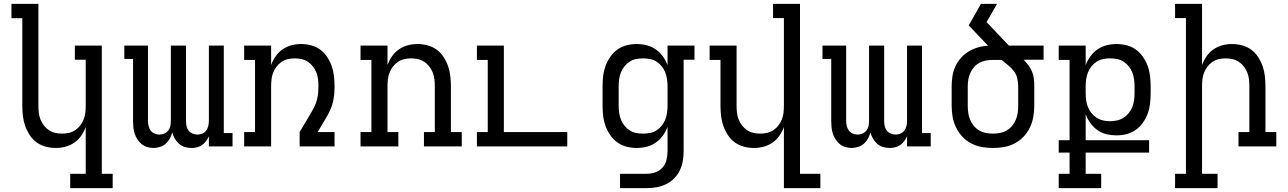

<svg xmlns="http://www.w3.org/2000/svg" viewBox="-20 -755 6640 990"><path d="M561 215H342V141H422V-100Q413 -76 398.5 -55Q384 -34 363 -19.5Q342 -5 317.5 1.5Q293 8 267 8Q241 8 215 1Q189 -6 168 -21.5Q147 -37 132.5 -59.5Q118 -82 109.5 -106.5Q101 -131 98 -157.5Q95 -184 95 -210V-661H39V-735H178V-210Q178 -192 180 -174Q182 -156 188.5 -139.5Q195 -123 206 -108.5Q217 -94 232 -84Q247 -74 264.5 -70Q282 -66 300 -66Q318 -66 335.5 -70Q353 -74 368 -84Q383 -94 394 -108.5Q405 -123 411.5 -139.5Q418 -156 420 -174Q422 -192 422 -210V-447H366V-520H505V141H561Z M771 8Q755 8 738.5 3Q722 -2 709.5 -12.5Q697 -23 688 -37Q679 -51 674 -67Q669 -83 667.5 -99.5Q666 -116 666 -133V-451H621V-520H743V-133Q743 -119 746 -106Q749 -93 756.5 -82.5Q764 -72 776.5 -66.5Q789 -61 802 -61Q815 -61 827.5 -66.5Q840 -72 848 -82.5Q856 -93 858.5 -106Q861 -119 861 -133V-520H939V-133Q939 -119 941.5 -106Q944 -93 952 -82.5Q960 -72 972.5 -66.5Q985 -61 998 -61Q1011 -61 1023.5 -66.5Q1036 -72 1043.5 -82.5Q1051 -93 1054 -106Q1057 -119 1057 -133V-520H1134V-69H1179V0H1057V-52Q1051 -39 1042 -27Q1033 -15 1021.5 -7Q1010 1 995.5 4.5Q981 8 967 8Q950 8 933 3Q916 -2 903 -13.5Q890 -25 881.5 -40Q873 -55 868 -72Q864 -56 855.5 -40.5Q847 -25 834.5 -14Q822 -3 805 2.5Q788 8 771 8Z M1239 0V-74H1295V-446H1239V-520H1378V-420Q1387 -444 1401.5 -465Q1416 -486 1437 -500.5Q1458 -515 1482.5 -521.5Q1507 -528 1533 -528Q1559 -528 1585 -521Q1611 -514 1632 -498.5Q1653 -483 1667.5 -460.5Q1682 -438 1690.5 -413.5Q1699 -389 1702 -362.5Q1705 -336 1705 -310Q1705 -288 1703 -266.5Q1701 -245 1695.5 -224Q1690 -203 1680.5 -183Q1671 -163 1660 -145L1618 -74H1705V0H1525V-74L1589 -182Q1597 -196 1604 -211.5Q1611 -227 1615 -243.5Q1619 -260 1620.5 -276.5Q1622 -293 1622 -310Q1622 -328 1620 -346Q1618 -364 1611.5 -380.5Q1605 -397 1594 -411.5Q1583 -426 1568 -436Q1553 -446 1535.5 -450Q1518 -454 1500 -454Q1482 -454 1464.5 -450Q1447 -446 1432 -436Q1417 -426 1406 -411.5Q1395 -397 1388.5 -380.5Q1382 -364 1380 -346Q1378 -328 1378 -310V0Z M2034 0H1839V-74H1895V-446H1839V-520H1978V-420Q1987 -444 2001.5 -465Q2016 -486 2037 -500.5Q2058 -515 2082.5 -521.5Q2107 -528 2133 -528Q2159 -528 2185 -521Q2211 -514 2232 -498.5Q2253 -483 2267.5 -460.5Q2282 -438 2290.5 -413.5Q2299 -389 2302 -362.5Q2305 -336 2305 -310V-74H2361V0H2166V-74H2222V-310Q2222 -328 2220 -346Q2218 -364 2211.5 -380.5Q2205 -397 2194 -411.5Q2183 -426 2168 -436Q2153 -446 2135.5 -450Q2118 -454 2100 -454Q2082 -454 2064.5 -450Q2047 -446 2032 -436Q2017 -426 2006 -411.5Q1995 -397 1988.5 -380.5Q1982 -364 1980 -346Q1978 -328 1978 -310V-74H2034Z M2439 0V-74H2495V-446H2439V-520H2578V-74H2905V0Z M3315 215H3177V141H3315Q3338 141 3359.5 133.5Q3381 126 3396 109Q3411 92 3416.5 70Q3422 48 3422 25V-101Q3413 -77 3397.5 -55.5Q3382 -34 3361 -19.5Q3340 -5 3314.5 1.5Q3289 8 3263 8Q3237 8 3211 1.5Q3185 -5 3163.5 -20.5Q3142 -36 3126.5 -58.5Q3111 -81 3102 -106Q3093 -131 3090 -157.5Q3087 -184 3087 -210V-310Q3087 -336 3090 -362.5Q3093 -389 3102 -414Q3111 -439 3126.5 -461.5Q3142 -484 3163.5 -499.5Q3185 -515 3211 -521.5Q3237 -528 3263 -528Q3289 -528 3314.5 -521.5Q3340 -515 3361 -500.5Q3382 -486 3397.5 -464.5Q3413 -443 3422 -419V-520H3561V-447H3505V25Q3505 51 3500.5 76Q3496 101 3485 124Q3474 147 3455.5 165.5Q3437 184 3414 195Q3391 206 3366 210.5Q3341 215 3315 215ZM3296 -66Q3314 -66 3332 -69.5Q3350 -73 3365.5 -83Q3381 -93 3392.5 -107.5Q3404 -122 3410.5 -139Q3417 -156 3419.5 -174Q3422 -192 3422 -210V-310Q3422 -328 3419.5 -346Q3417 -364 3410.5 -381Q3404 -398 3392.5 -412.5Q3381 -427 3365.5 -437Q3350 -447 3332 -450.5Q3314 -454 3296 -454Q3278 -454 3260 -450.5Q3242 -447 3226.5 -437Q3211 -427 3199.5 -412.5Q3188 -398 3181.5 -381Q3175 -364 3172.5 -346Q3170 -328 3170 -310V-210Q3170 -192 3172.5 -174Q3175 -156 3181.5 -139Q3188 -122 3199.5 -107.5Q3211 -93 3226.5 -83Q3242 -73 3260 -69.5Q3278 -66 3296 -66Z M4022 215V-100Q4013 -76 3998.5 -55Q3984 -34 3963 -19.5Q3942 -5 3917.5 1.5Q3893 8 3867 8Q3841 8 3815 1Q3789 -6 3768 -21.5Q3747 -37 3732.5 -59.5Q3718 -82 3709.5 -106.5Q3701 -131 3698 -157.5Q3695 -184 3695 -210V-446H3639V-520H3778V-210Q3778 -192 3780 -174Q3782 -156 3788.5 -139.5Q3795 -123 3806 -108.5Q3817 -94 3832 -84Q3847 -74 3864.5 -70Q3882 -66 3900 -66Q3918 -66 3935.5 -70Q3953 -74 3968 -84Q3983 -94 3994 -108.5Q4005 -123 4011.5 -139.5Q4018 -156 4020 -174Q4022 -192 4022 -210V-662H3966V-735H4105V141H4210V215Z M4371 8Q4355 8 4338.5 3Q4322 -2 4309.5 -12.5Q4297 -23 4288 -37Q4279 -51 4274 -67Q4269 -83 4267.5 -99.5Q4266 -116 4266 -133V-451H4221V-520H4343V-133Q4343 -119 4346 -106Q4349 -93 4356.5 -82.5Q4364 -72 4376.5 -66.5Q4389 -61 4402 -61Q4415 -61 4427.5 -66.5Q4440 -72 4448 -82.5Q4456 -93 4458.5 -106Q4461 -119 4461 -133V-520H4539V-133Q4539 -119 4541.5 -106Q4544 -93 4552 -82.5Q4560 -72 4572.5 -66.5Q4585 -61 4598 -61Q4611 -61 4623.5 -66.5Q4636 -72 4643.5 -82.5Q4651 -93 4654 -106Q4657 -119 4657 -133V-520H4734V-69H4779V0H4657V-52Q4651 -39 4642 -27Q4633 -15 4621.5 -7Q4610 1 4595.5 4.5Q4581 8 4567 8Q4550 8 4533 3Q4516 -2 4503 -13.5Q4490 -25 4481.5 -40Q4473 -55 4468 -72Q4464 -56 4455.5 -40.5Q4447 -25 4434.5 -14Q4422 -3 4405 2.5Q4388 8 4371 8Z M5100 8Q5071 8 5042.5 3Q5014 -2 4988 -15.5Q4962 -29 4942 -50.5Q4922 -72 4909.5 -98Q4897 -124 4892 -152.5Q4887 -181 4887 -210V-310Q4887 -336 4891 -362Q4895 -388 4906 -412Q4917 -436 4934.5 -456Q4952 -476 4974.5 -489.5Q4997 -503 5022.5 -510.5Q5048 -518 5075 -519L4975 -624Q4991 -652 5006.5 -679.5Q5022 -707 5038 -735H5121L5067 -641L5182 -520H5361V-447H5258Q5272 -433 5283.5 -417.5Q5295 -402 5302 -384.5Q5309 -367 5311 -348Q5313 -329 5313 -310V-210Q5313 -181 5308 -152.5Q5303 -124 5290.5 -98Q5278 -72 5258 -50.5Q5238 -29 5212 -15.5Q5186 -2 5157.5 3Q5129 8 5100 8ZM5100 -66Q5118 -66 5136.5 -69.5Q5155 -73 5171 -82.5Q5187 -92 5199 -106.5Q5211 -121 5218 -138Q5225 -155 5227.5 -173.5Q5230 -192 5230 -210V-310Q5230 -331 5225 -352Q5220 -373 5207 -389.5Q5194 -406 5177.5 -419Q5161 -432 5145 -446H5100Q5082 -446 5064.5 -443Q5047 -440 5031 -431.5Q5015 -423 5003 -409.5Q4991 -396 4983.5 -379.5Q4976 -363 4973 -345.5Q4970 -328 4970 -310V-210Q4970 -192 4972.5 -173.5Q4975 -155 4982 -138Q4989 -121 5001 -106.5Q5013 -92 5029 -82.5Q5045 -73 5063.5 -69.5Q5082 -66 5100 -66Z M5658 215H5439V141H5495V32H5439V-32H5495V-446H5439V-520H5578V-419Q5587 -443 5602.5 -464.5Q5618 -486 5639 -500.5Q5660 -515 5685.5 -521.5Q5711 -528 5737 -528Q5763 -528 5789 -521.5Q5815 -515 5836.5 -499.5Q5858 -484 5873.5 -461.5Q5889 -439 5898 -414Q5907 -389 5910 -362.5Q5913 -336 5913 -310V-275Q5913 -248 5910 -221.5Q5907 -195 5898 -170Q5889 -145 5873.5 -123Q5858 -101 5836.5 -85.5Q5815 -70 5789 -63.5Q5763 -57 5737 -57Q5711 -57 5685.5 -63Q5660 -69 5639 -84Q5618 -99 5602.5 -120Q5587 -141 5578 -166V-32H5905V32H5578V141H5658ZM5704 -130Q5722 -130 5740 -134Q5758 -138 5773.5 -148Q5789 -158 5800.5 -172.5Q5812 -187 5818.5 -203.5Q5825 -220 5827.5 -238Q5830 -256 5830 -275V-310Q5830 -328 5827.5 -346Q5825 -364 5818.5 -381Q5812 -398 5800.5 -412.5Q5789 -427 5773.5 -437Q5758 -447 5740 -450.5Q5722 -454 5704 -454Q5686 -454 5668 -450.5Q5650 -447 5634.5 -437Q5619 -427 5607.5 -412.5Q5596 -398 5589.5 -381Q5583 -364 5580.5 -346Q5578 -328 5578 -310V-275Q5578 -256 5580.5 -238Q5583 -220 5589.5 -203.5Q5596 -187 5607.5 -172.5Q5619 -158 5634.5 -148Q5650 -138 5668 -134Q5686 -130 5704 -130Z M6258 215H6039V141H6095V-662H6039V-735H6178V-420Q6187 -444 6201.5 -465Q6216 -486 6237 -500.5Q6258 -515 6282.5 -521.5Q6307 -528 6333 -528Q6359 -528 6385 -521Q6411 -514 6432 -498.5Q6453 -483 6467.5 -460.5Q6482 -438 6490.5 -413.5Q6499 -389 6502 -362.5Q6505 -336 6505 -310V-74H6561V0H6366V-74H6422V-310Q6422 -328 6420 -346Q6418 -364 6411.5 -380.5Q6405 -397 6394 -411.5Q6383 -426 6368 -436Q6353 -446 6335.5 -450Q6318 -454 6300 -454Q6282 -454 6264.5 -450Q6247 -446 6232 -436Q6217 -426 6206 -411.5Q6195 -397 6188.5 -380.5Q6182 -364 6180 -346Q6178 -328 6178 -310V141H6258Z"/></svg>

Font: Iosevka HT Extended
Style: Regular
Weight: 400
Width: 7
Monospace: yes
Designer: Belleve Invis
Foundry: Belleve Invis
Version: Version 32.3.0; ttfautohint (v1.8.4)